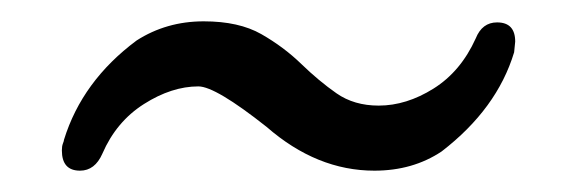

<svg xmlns="http://www.w3.org/2000/svg" viewBox="-20 -339 540 180"><path d="M55 -179Q38 -179 38 -198Q38 -202 39 -204.5Q40 -207 40 -208Q57 -263 108 -301Q136 -319 171 -319Q204 -319 225 -307Q246 -295 262.5 -279Q279 -263 295.5 -251.5Q312 -240 335 -240Q361 -240 386.5 -256Q412 -272 426 -303Q432 -318 446 -318Q463 -318 463 -300L462 -290Q446 -237 394 -197Q367 -179 331 -179Q277 -179 230 -220Q182 -258 166 -258Q141 -258 115 -241.5Q89 -225 76 -195Q69 -179 55 -179Z"/></svg>

Font: LXGW WenKai Mono Lite
Style: Regular
Weight: 400
Monospace: yes
Designer: LXGW / Fontworks Inc.
Foundry: LXGW / Fontworks Inc.
Version: Version 1.520; June 14, 2025